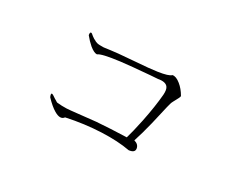

<svg xmlns="http://www.w3.org/2000/svg" viewBox="-76 -847 1152 955"><g transform="rotate(30 500.0 -370.0)"><path d="M327.1 -548.8H305.7Q297.9 -548.8 289.1 -550.8Q278.3 -553.7 270.5 -559.6Q267.6 -559.6 262.7 -563.5Q259.8 -565.4 252.9 -570.3Q241.2 -581.1 237.3 -581.1Q229.5 -582 232.4 -564.5Q252 -540 272.5 -522.5Q298.8 -501 315.4 -502Q333 -516.6 433.6 -529.3Q489.3 -536.1 597.7 -544.9L639.6 -547.9Q681.6 -555.7 695.3 -535.2Q704.1 -522.5 702.1 -493.2Q696.3 -423.8 677.7 -332Q662.1 -257.8 650.4 -218.8Q555.7 -215.8 480.5 -210Q437.5 -206.1 379.9 -199.2Q336.9 -194.3 319.3 -193.4Q292 -192.4 264.6 -195.3Q260.7 -196.3 255.9 -200.2Q252 -202.1 244.1 -207Q226.6 -219.7 220.7 -220.7Q211.9 -221.7 220.7 -201.2Q252.9 -167 279.3 -151.4Q318.4 -127.9 335 -151.4Q435.5 -172.9 530.3 -176.8Q622.1 -180.7 690.4 -168Q724.6 -171.9 720.7 -195.3Q716.8 -217.8 690.4 -224.6Q706.1 -271.5 723.6 -342.8Q733.4 -382.8 748 -448.2L753.9 -470.7Q755.9 -478.5 760.7 -487.3Q762.7 -492.2 768.6 -502Q775.4 -513.7 777.3 -518.6Q781.2 -526.4 781.2 -531.2Q762.7 -563.5 738.3 -583Q711.9 -604.5 692.4 -600.6Q679.7 -586.9 620.1 -578.1Q584 -572.3 488.3 -565.4Q433.6 -560.5 406.2 -558.6Q360.4 -553.7 327.1 -548.8Z"/></g></svg>

Font: BatangChe
Style: Regular
Weight: 400
Monospace: yes
Version: Version 2.21